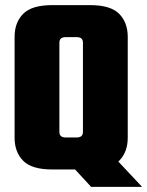

<svg xmlns="http://www.w3.org/2000/svg" viewBox="-20 -662 575 750"><path d="M304 -374V-495Q304 -506 298 -511.5Q292 -517 279 -517H246V-642H332Q412 -642 445.5 -608Q479 -574 479 -518V-374ZM304 -147V-387H479V-124Q479 -68 445.5 -34Q412 0 332 0H246V-125H279Q292 -125 298 -130.5Q304 -136 304 -147ZM212 -495V-374H37V-518Q37 -574 70.5 -608Q104 -642 184 -642H270V-517H237Q224 -517 218 -511.5Q212 -506 212 -495ZM212 -387V-147Q212 -136 218 -130.5Q224 -125 237 -125H270V0H184Q104 0 70.5 -34Q37 -68 37 -124V-387ZM158 -125H354L535 68H336Z"/></svg>

Font: Teko Variable Light
Style: Regular
Weight: 300
Designer: Manushi Parikh, Jonny Pinhorn
Foundry: Indian Type Foundry
Version: Version 3.000